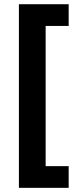

<svg xmlns="http://www.w3.org/2000/svg" viewBox="-20 -734 371 912"><path d="M306.2 -610.8H196.8V55.2H306.2V158.2H69.8V-713.9H306.2Z"/></svg>

Font: Open Sans Hebrew
Style: Bold
Weight: 700
Foundry: Ascender Corporation, Yanek Iontef
Version: Version 2.001;PS 002.001;hotconv 1.0.70;makeotf.lib2.5.58329